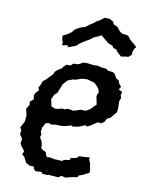

<svg xmlns="http://www.w3.org/2000/svg" viewBox="-83 -782 650 854"><g transform="rotate(10 241.5 -354.5)"><path d="M165 9 164 2 135 3 126 -6 125 -16H107L89 -25L80 -41L76 -50L64 -60L70 -75L63 -86L56 -93L48 -109L52 -125L48 -134L39 -147L42 -164L35 -177L50 -205L53 -234L46 -263L58 -282L57 -298L72 -309L70 -328L73 -337L89 -355L83 -364L93 -383L97 -396L110 -406L125 -422L139 -436L142 -446L151 -455L172 -468L177 -476L189 -487H208L218 -497L239 -498L247 -501L259 -509L278 -510L310 -506L326 -507L344 -502L362 -501L367 -499L376 -493L399 -490L409 -482L416 -467L430 -458L435 -444L445 -432L437 -419L454 -411L450 -394L454 -384L448 -367L449 -338L447 -318L434 -303L423 -289L408 -282L400 -267L387 -257L371 -259L355 -249L339 -238L325 -232L320 -237L295 -227L285 -224L263 -221L258 -225L241 -220L224 -216L211 -215L188 -216L168 -213L155 -218L142 -214L131 -193L128 -175L133 -162L129 -149L139 -132L143 -116L142 -103L153 -94L165 -89L171 -72L175 -67L189 -68L208 -64L245 -62L250 -68L276 -72L280 -82L305 -86L315 -96L340 -97L363 -99L361 -89L367 -78L374 -42L373 -31L342 -16L328 -11L324 -3L295 2L273 8L252 4L239 13L232 12L194 9L191 11ZM172 -286H181L206 -292L214 -290L229 -295L256 -291L272 -296L287 -301L309 -300L326 -310L335 -319L352 -336L345 -369L346 -381L352 -390L346 -408L333 -422L323 -431L312 -433L293 -439L268 -438L239 -428H230L206 -419L196 -408L187 -398L180 -380L171 -357L159 -347L148 -323L151 -314L155 -293ZM179 -564 182 -573 154 -569 156 -581 151 -592 149 -611 175 -625 187 -634 199 -648 210 -655 222 -661 242 -667 259 -680 275 -690 287 -700 302 -708 319 -722 344 -721 361 -711 364 -701 383 -692 394 -678 399 -673 409 -666 434 -663 445 -653V-649L458 -638L481 -618L474 -610L467 -592L469 -583L454 -569H446L421 -565L407 -578L398 -586V-591L381 -597L375 -606L356 -613L345 -622L320 -643L307 -636L288 -628L269 -614L263 -611L236 -594L226 -587L218 -578Z"/></g></svg>

Font: Winky Rough
Style: Italic
Weight: 400
Italic angle: -8.97852°
Designer: Simon Atzbach
Foundry: typofactur
Version: Version 1.206